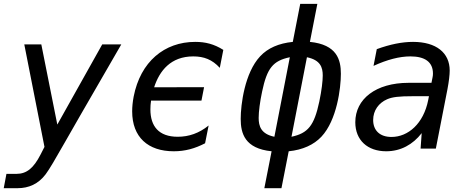

<svg xmlns="http://www.w3.org/2000/svg" viewBox="-24 -780 2453 1008"><path d="M-4.4 208H67.9C127 208 177.2 186 215.8 134.8C236.3 107.4 266.6 54.7 317.9 -35.2C332 -60.1 366.2 -120.1 398.4 -175.8L612.8 -546.9H512.7L276.9 -126L192.9 -546.9H103.5L209.5 -8.8L188.5 32.2C152.8 101.6 116.7 132.8 62.5 132.8H9.8Z M888.2 14.2C947.8 14.2 999 0 1052.7 -27.8L1071.3 -121.1C1021.5 -80.6 967.3 -62 909.2 -62C809.1 -62 765.6 -117.7 765.6 -205.6C765.6 -220.2 766.6 -235.8 769 -252H1033.7L1047.4 -322.3L785.2 -321.8C813.5 -408.7 872.6 -483.9 990.7 -483.9C1046.4 -483.9 1090.3 -467.3 1129.9 -423.8L1148.4 -518.1C1099.6 -548.8 1054.2 -560.1 1001 -560.1C838.9 -560.1 713.4 -456.1 677.7 -272.9C672.4 -245.1 669.9 -219.2 669.9 -195.3C669.9 -60.1 752.9 14.2 888.2 14.2Z M1363.8 208H1453.6L1491.7 14.2C1565.4 6.8 1623.5 -20 1663.1 -62C1745.1 -148.9 1765.6 -318.8 1765.6 -392.6C1765.6 -466.3 1745.1 -545.9 1603 -560.1L1642.1 -759.8H1552.2L1513.2 -560.1C1439.5 -552.7 1382.3 -527.8 1341.8 -484.4C1260.7 -397.9 1239.7 -231 1239.7 -155.8C1239.7 -79.6 1261.2 0 1401.9 14.2ZM1416.5 -62C1345.7 -76.7 1334 -118.2 1334 -161.1C1334 -194.3 1340.8 -246.1 1352.1 -299.3C1377.9 -421.9 1408.7 -460.9 1497.6 -479.5ZM1506.3 -62 1587.4 -479.5C1658.2 -464.8 1670.4 -426.3 1670.4 -383.8C1670.4 -356 1665 -306.6 1652.3 -246.6C1625.5 -120.1 1592.8 -80.6 1506.3 -62Z M2003.4 14.2C2079.6 14.2 2143.6 -21 2189.9 -81.1L2184.1 0H2264.2L2325.2 -312C2333 -353 2336.9 -387.7 2336.9 -409.7C2336.9 -502.9 2266.1 -560.1 2144.5 -560.1C2086.9 -560.1 2024.4 -547.4 1954.1 -522L1937 -434.1C2009.3 -467.3 2073.7 -483.9 2130.9 -483.9C2206.5 -483.9 2249 -454.6 2249 -394C2249 -387.7 2248.5 -380.9 2247.1 -375L2241.2 -345.2H2121.1C1949.2 -345.2 1841.3 -260.3 1841.3 -138.2C1841.3 -43.9 1905.8 14.2 2003.4 14.2ZM2031.2 -61C1969.7 -61 1935.1 -95.7 1935.1 -149.9C1935.1 -200.2 1964.4 -239.7 2008.3 -258.8C2036.1 -271 2071.3 -274.9 2144 -274.9H2228L2224.1 -254.9C2199.7 -130.9 2118.7 -61 2031.2 -61Z"/></svg>

Font: Hack
Style: Oblique
Weight: 400
Italic angle: -12°
Monospace: yes
Designer: Christopher Simpkins
Foundry: Christopher Simpkins
Version: Version 2.010